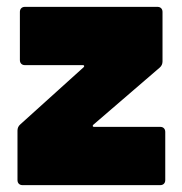

<svg xmlns="http://www.w3.org/2000/svg" viewBox="-20 -540 532 560"><path d="M39 -177 224 -344Q226 -346 225.5 -348Q225 -350 222 -350H53Q46 -350 42 -354Q38 -358 38 -365V-505Q38 -512 42 -516Q46 -520 53 -520H439Q446 -520 450 -516Q454 -512 454 -505V-361Q454 -350 446 -343L252 -176Q250 -174 250.5 -172Q251 -170 254 -170H447Q454 -170 458 -166Q462 -162 462 -155V-15Q462 -8 458 -4Q454 0 447 0H46Q39 0 35 -4Q31 -8 31 -15V-159Q31 -170 39 -177Z"/></svg>

Font: Barlow Black
Style: Regular
Weight: 900
Designer: Jeremy Tribby
Foundry: Tribby Type
Version: Version 1.422